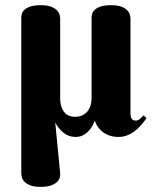

<svg xmlns="http://www.w3.org/2000/svg" viewBox="-20 -520 590 740"><path d="M333 -451.2Q333 -457.5 335 -465.8Q336.9 -474.1 344.5 -481.7Q352.1 -489.3 367.2 -494.6Q382.3 -500 408.2 -500Q434.1 -500 449 -493.9Q463.9 -487.8 471.4 -479.2Q479 -470.7 481 -461.9Q482.9 -453.1 482.9 -448.2V-85Q482.9 -80.6 483.4 -75.4Q483.9 -70.3 485.8 -65.7Q487.8 -61 491.7 -58.1Q495.6 -55.2 502.9 -55.2Q512.2 -55.2 519.5 -61.8Q526.9 -68.4 533.2 -75.2L544.9 -64.9Q537.6 -54.2 527.1 -41.5Q516.6 -28.8 503.2 -17.8Q489.7 -6.8 473.1 0.5Q456.5 7.8 437 7.8Q418 7.8 402.8 2.7Q387.7 -2.4 376.2 -11.2Q364.7 -20 356.9 -31.2Q349.1 -42.5 345.2 -55.2Q338.9 -37.1 328.6 -23.4Q319.8 -11.7 305.7 -2Q291.5 7.8 271 7.8Q245.1 7.8 225.1 -8.1Q205.1 -23.9 192.9 -47.9L211.9 147.9Q212.4 154.3 210.4 163.3Q208.5 172.4 200.7 180.4Q192.9 188.5 178 194.3Q163.1 200.2 137.2 200.2Q111.3 200.2 96.2 194.1Q81.1 188 73.5 179.4Q65.9 170.9 64 162.1Q62 153.3 62 147.9V-451.2Q62 -457.5 64 -465.8Q65.9 -474.1 73.5 -481.7Q81.1 -489.3 96.2 -494.6Q111.3 -500 137.2 -500Q163.1 -500 178 -493.9Q192.9 -487.8 200.4 -479.2Q208 -470.7 210 -461.9Q211.9 -453.1 211.9 -448.2V-143.1Q211.9 -123 216.6 -109.1Q221.2 -95.2 228.8 -86.4Q236.3 -77.6 246.8 -73.7Q257.3 -69.8 269 -69.8Q297.9 -69.8 315.4 -88.9Q333 -107.9 333 -144Z"/></svg>

Font: Berkshire Swash
Style: Regular
Weight: 700
Designer: Astigmatic (AOETI)
Foundry: Astigmatic (AOETI)
Version: Version 1.000